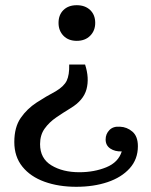

<svg xmlns="http://www.w3.org/2000/svg" viewBox="-20 -541 581 738"><path d="M275 -521Q307 -521 326.5 -502.5Q346 -484 346 -453Q346 -423 326.5 -403.5Q307 -384 275 -384Q243 -384 224 -403.5Q205 -423 205 -453Q205 -484 224 -502.5Q243 -521 275 -521ZM307 -293Q324 -241 312.5 -198Q301 -155 251 -125Q223 -108 196 -89.5Q169 -71 151.5 -46.5Q134 -22 134 13Q134 68 177.5 94.5Q221 121 285 121Q342 121 388.5 102Q435 83 448 41Q422 42 404 30Q386 18 386 -5Q386 -26 400.5 -41Q415 -56 441 -54Q468 -53 489 -35Q510 -17 510 21Q510 71 478.5 106Q447 141 393.5 159Q340 177 273 177Q205 177 151 157.5Q97 138 66 99.5Q35 61 35 5Q35 -52 59.5 -87.5Q84 -123 121 -147Q158 -171 194 -190Q226 -209 236.5 -231Q247 -253 246 -293Z"/></svg>

Font: Montagu Slab 16pt
Style: Regular
Weight: 400
Designer: Florian Karsten
Foundry: Florian Karsten
Version: Version 1.000; ttfautohint (v1.8.3)